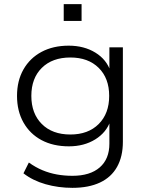

<svg xmlns="http://www.w3.org/2000/svg" viewBox="-20 -717 710 925"><path d="M329 188Q261 188 199.5 170.5Q138 153 93 118L119 66Q151 89 184.5 103Q218 117 254 123.5Q290 130 329 130Q414 130 460.5 89.5Q507 49 507 -25V-135H512Q493 -79 439 -45.5Q385 -12 312 -12Q236 -12 180 -42Q124 -72 93 -127Q62 -182 62 -255Q62 -328 93 -382.5Q124 -437 180 -467Q236 -497 311 -497Q385 -497 439.5 -463.5Q494 -430 513 -372H507V-489H572V-34Q572 37 544 87Q516 137 461.5 162.5Q407 188 329 188ZM319 -69Q405 -69 455.5 -119.5Q506 -170 506 -255Q506 -340 455.5 -390Q405 -440 319 -440Q232 -440 181.5 -390Q131 -340 131 -255Q131 -170 181.5 -119.5Q232 -69 319 -69ZM287 -616V-697H373V-616Z"/></svg>

Font: Nunito Sans 10pt SemiExpanded Light
Style: Regular
Weight: 300
Width: 6
Designer: Vernon Adams
Foundry: Vernon Adams
Version: Version 3.101;gftools[0.9.27]